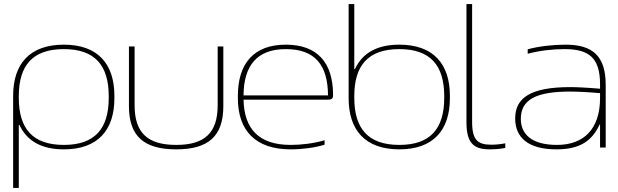

<svg xmlns="http://www.w3.org/2000/svg" viewBox="-20 -730 3057 950"><path d="M546 -244V-256C546 -415 463 -509 296 -509C128 -509 45 -415 45 -256V200H73V-112H76C114 -31 187 9 296 9C463 9 546 -85 546 -244ZM73 -246V-254C73 -406 141 -487 296 -487C450 -487 518 -406 518 -254V-246C518 -94 450 -13 296 -13C141 -13 73 -94 73 -246Z M618 -205C618 -56 692 9 852 9C1011 9 1085 -56 1085 -205V-500H1057V-209C1057 -72 992 -13 852 -13C711 -13 646 -72 646 -209V-500H618Z M1628 -259C1628 -422 1549 -509 1394 -509C1235 -509 1157 -415 1157 -256V-244C1157 -85 1243 9 1418 9C1475 9 1538 1 1586 -14V-36C1531 -20 1470 -13 1418 -13C1262 -13 1188 -91 1185 -237H1603C1624 -237 1628 -245 1628 -259ZM1185 -258C1186 -407 1253 -487 1394 -487C1539 -487 1602 -408 1603 -258Z M2206 -244V-256C2206 -415 2123 -509 1956 -509C1847 -509 1774 -469 1736 -388H1733V-710H1705V-244C1705 -85 1788 9 1956 9C2123 9 2206 -85 2206 -244ZM1733 -246V-254C1733 -406 1801 -487 1956 -487C2110 -487 2178 -406 2178 -254V-246C2178 -94 2110 -13 1956 -13C1801 -13 1733 -94 1733 -246Z M2413 -14C2348 -14 2316 -32 2316 -126V-710H2288V-126C2288 -26 2320 9 2402 9C2429 9 2455 7 2480 2V-21C2457 -16 2429 -14 2413 -14Z M2779 -509C2715 -509 2645 -501 2591 -486V-464C2650 -480 2717 -487 2773 -487C2891 -487 2949 -447 2949 -313V-291C2879 -297 2830 -299 2802 -299C2607 -299 2529 -247 2529 -144C2529 -49 2594 9 2733 9C2844 9 2907 -28 2947 -114H2949V0H2977V-310C2977 -454 2911 -509 2779 -509ZM2557 -142C2557 -238 2634 -277 2802 -277C2837 -277 2895 -274 2949 -269V-245C2949 -91 2868 -13 2736 -13C2608 -13 2557 -68 2557 -142Z"/></svg>

Font: LT Wave Thin
Style: Regular
Weight: 100
Designer: Daniel Lyons
Version: Version 2.5 (Glyphs App)